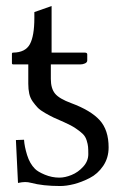

<svg xmlns="http://www.w3.org/2000/svg" viewBox="-20 -604 409 636"><path d="M73.7 -390.6H24.4Q19.5 -390.6 19.5 -394.5V-425.8Q19.5 -429.7 23.4 -429.7Q64 -430.2 78.9 -457.5Q93.8 -484.9 93.8 -544.9V-564L150.9 -584V-429.7H261.2Q269 -429.7 269 -423.8V-403.8Q269 -397.5 261.7 -394Q254.4 -390.6 245.6 -390.6H148.4V-342.3Q148.4 -311 162.4 -293.9Q176.3 -276.9 216.3 -262.2Q280.8 -238.3 310.3 -205.8Q339.8 -173.3 339.8 -115.7Q339.8 -81.1 321.8 -54.4Q303.7 -27.8 276.9 -14.2Q250 -0.5 224.9 5.9Q199.7 12.2 179.2 12.2Q122.1 12.2 82 1.5Q73.2 -1 63 -1Q54.2 -1 39.6 2L32.7 -140.1L59.6 -141.1Q61 -118.7 69.8 -90.3Q78.6 -62 95.7 -44.9Q105 -35.2 128.4 -25.4Q151.9 -15.6 176.8 -15.6Q195.3 -15.6 217 -24.4Q238.8 -33.2 255.6 -51.8Q272.5 -70.3 272.5 -93.3Q272.5 -109.4 271.7 -117.7Q271 -126 267.1 -138.7Q263.2 -151.4 254.9 -159.7Q246.6 -168 231.2 -178.5Q215.8 -189 192.4 -199.2Q169.4 -209 157.7 -214.6Q146 -220.2 129.6 -229.5Q113.3 -238.8 105.2 -247.1Q97.2 -255.4 88.6 -267.3Q80.1 -279.3 76.9 -293.7Q73.7 -308.1 73.7 -326.7Z"/></svg>

Font: Libertinage
Style: b
Weight: 400
Designer: OSP
Foundry: OSP
Version: Version 1.0; 2008; OFL relea